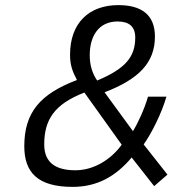

<svg xmlns="http://www.w3.org/2000/svg" viewBox="-20 -722 675 751"><path d="M331 -506C331 -581 366 -638 440 -638C484 -638 509 -619 509 -575C509 -499 470 -453 360 -407C341 -435 331 -467 331 -506ZM275 -56C200 -56 153 -84 153 -157C153 -252 191 -314 310 -360L456 -156C411 -94 343 -56 275 -56ZM443 -702C328 -702 254 -632 254 -508C254 -468 263 -443 281 -409C138 -355 75 -283 75 -150C75 -48 127 9 264 9C359 9 432 -31 495 -106L583 6L635 -39L542 -157C573 -201 612 -278 631 -344H559C545 -296 520 -241 500 -209L389 -361C522 -412 586 -476 586 -579C586 -666 531 -702 443 -702Z"/></svg>

Font: RazerF5
Style: Italic
Weight: 400
Foundry: Razer Inc.
Version: Version 2